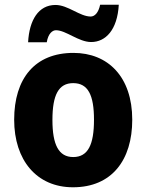

<svg xmlns="http://www.w3.org/2000/svg" viewBox="-20 -849 620 813"><path d="M99 -670H178C184 -707 202 -721 217 -721C259 -721 313 -671 366 -671C427 -671 477 -722 483 -829H404C397 -795 381 -779 364 -779C318 -779 268 -828 215 -828C143 -828 104 -764 99 -670ZM540 -342C540 -524 437 -625 291 -625C128 -625 40 -517 40 -342C40 -171 135 -56 289 -56C454 -56 540 -172 540 -342ZM202 -341C202 -447 228 -497 290 -497C353 -497 378 -446 378 -342C378 -237 353 -184 290 -184C228 -184 202 -237 202 -341Z"/></svg>

Font: Noto Sans Malayalam UI SemiCondensed ExtraBold
Style: Regular
Weight: 800
Width: 4
Designer: Jelle Bosma - Monotype Design Team
Foundry: Monotype Imaging Inc.
Version: Version 2.104